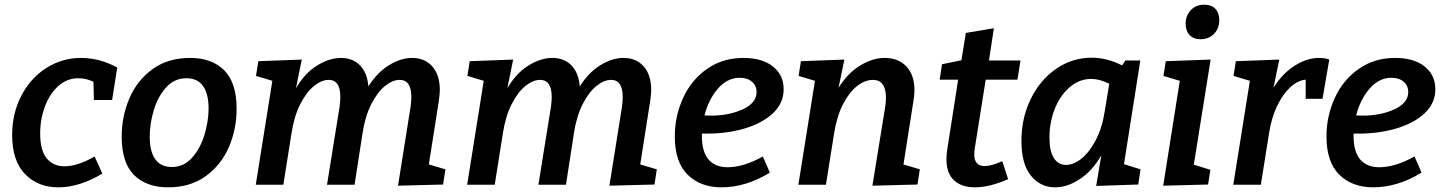

<svg xmlns="http://www.w3.org/2000/svg" viewBox="-20 -791 6179 822"><path d="M152 -220Q152 -147 180 -113Q208 -79 256 -79Q312 -79 385 -121L418 -48Q371 -19 323 -4Q275 11 230 11Q142 11 87 -46Q32 -103 32 -213Q32 -306 71.5 -381.5Q111 -457 178.5 -500Q246 -543 327 -543Q406 -543 482 -502L460 -363H382L380 -441Q349 -456 315 -456Q267 -456 230 -423Q193 -390 172.5 -335.5Q152 -281 152 -220Z M993 -325Q993 -238 960 -161.5Q927 -85 861 -37Q795 11 700 11Q607 11 554 -41.5Q501 -94 501 -206Q501 -293 534 -370Q567 -447 633 -495Q699 -543 794 -543Q887 -543 940 -490Q993 -437 993 -325ZM621 -206Q621 -143 644.5 -109.5Q668 -76 716 -76Q767 -76 802.5 -116Q838 -156 855.5 -214.5Q873 -273 873 -327Q873 -389 849.5 -422.5Q826 -456 778 -456Q726 -456 690.5 -416Q655 -376 638 -318Q621 -260 621 -206Z M1816 -87 1887 -66 1877 -1 1684 4 1738 -335Q1741 -358 1741 -376Q1741 -449 1691 -449Q1661 -449 1628.5 -423Q1596 -397 1569.5 -345Q1543 -293 1532 -220L1498 0H1380L1434 -335Q1437 -358 1437 -376Q1437 -449 1387 -449Q1357 -449 1324.5 -423Q1292 -397 1265.5 -345Q1239 -293 1228 -220L1193 0H1075L1146 -445L1076 -466L1086 -529L1272 -536L1247 -413Q1285 -478 1337.5 -510.5Q1390 -543 1440 -543Q1491 -543 1522 -510.5Q1553 -478 1557 -421Q1595 -481 1645.5 -512Q1696 -543 1744 -543Q1799 -543 1831 -506.5Q1863 -470 1863 -405Q1863 -393 1859 -361Z M2721 -87 2792 -66 2782 -1 2589 4 2643 -335Q2646 -358 2646 -376Q2646 -449 2596 -449Q2566 -449 2533.5 -423Q2501 -397 2474.5 -345Q2448 -293 2437 -220L2403 0H2285L2339 -335Q2342 -358 2342 -376Q2342 -449 2292 -449Q2262 -449 2229.5 -423Q2197 -397 2170.5 -345Q2144 -293 2133 -220L2098 0H1980L2051 -445L1981 -466L1991 -529L2177 -536L2152 -413Q2190 -478 2242.5 -510.5Q2295 -543 2345 -543Q2396 -543 2427 -510.5Q2458 -478 2462 -421Q2500 -481 2550.5 -512Q2601 -543 2649 -543Q2704 -543 2736 -506.5Q2768 -470 2768 -405Q2768 -393 2764 -361Z M2985 -219V-209Q2985 -141 3013.5 -108Q3042 -75 3095 -75Q3163 -75 3246 -121L3276 -52Q3173 11 3069 11Q2979 11 2924 -43Q2869 -97 2869 -207Q2869 -294 2904.5 -371.5Q2940 -449 3007 -496Q3074 -543 3163 -543Q3243 -543 3289 -506.5Q3335 -470 3335 -409Q3335 -349 3289 -306Q3243 -263 3168 -241Q3093 -219 3008 -219ZM2996 -297Q3006 -296 3025 -296Q3101 -296 3160 -323Q3219 -350 3219 -397Q3219 -424 3199.5 -441Q3180 -458 3147 -458Q3094 -458 3054 -412Q3014 -366 2996 -297Z M3848 -87 3918 -66 3908 -1 3715 4 3770 -335Q3773 -356 3773 -373Q3773 -410 3759 -429.5Q3745 -449 3717 -449Q3684 -449 3650.5 -423.5Q3617 -398 3590 -346.5Q3563 -295 3551 -220L3516 0H3398L3469 -445L3399 -466L3409 -529L3595 -536L3570 -415Q3609 -478 3662.5 -510.5Q3716 -543 3767 -543Q3826 -543 3860.5 -506.5Q3895 -470 3895 -405Q3895 -382 3891 -361Z M4200 -450 4153 -154Q4151 -142 4151 -130Q4151 -80 4196 -80Q4224 -80 4271 -101L4296 -24Q4217 11 4153 11Q4097 11 4064.5 -19Q4032 -49 4032 -109Q4032 -126 4035 -148L4082 -450H4003L4013 -516L4096 -533L4115 -650L4235 -670L4214 -532H4349L4336 -450Z M4792 -88 4863 -66 4853 -1 4673 5 4695 -126Q4657 -60 4603.5 -24.5Q4550 11 4497 11Q4434 11 4393.5 -39Q4353 -89 4353 -188Q4353 -285 4392.5 -366.5Q4432 -448 4501 -496Q4570 -544 4654 -544Q4719 -544 4784 -511L4798 -532H4862ZM4710 -317 4729 -432Q4689 -453 4651 -453Q4601 -453 4560 -418Q4519 -383 4496 -325.5Q4473 -268 4473 -202Q4473 -143 4492 -114Q4511 -85 4544 -85Q4576 -85 4610 -112Q4644 -139 4671.5 -191.5Q4699 -244 4710 -317Z M4971 -529 5163 -536 5091 -86 5162 -64 5152 -1 4960 4 5031 -445 4961 -466ZM5056 -689Q5056 -725 5078.5 -748Q5101 -771 5136 -771Q5166 -771 5183 -753.5Q5200 -736 5200 -705Q5200 -669 5177.5 -646Q5155 -623 5120 -623Q5090 -623 5073 -641Q5056 -659 5056 -689Z M5671 -536 5642 -368H5570V-450Q5536 -447 5504 -417.5Q5472 -388 5447.5 -337Q5423 -286 5413 -220L5378 0H5260L5331 -445L5261 -466L5271 -529L5457 -536L5432 -415Q5470 -476 5522.5 -509.5Q5575 -543 5627 -543Q5653 -543 5671 -536Z M5775 -219V-209Q5775 -141 5803.5 -108Q5832 -75 5885 -75Q5953 -75 6036 -121L6066 -52Q5963 11 5859 11Q5769 11 5714 -43Q5659 -97 5659 -207Q5659 -294 5694.5 -371.5Q5730 -449 5797 -496Q5864 -543 5953 -543Q6033 -543 6079 -506.5Q6125 -470 6125 -409Q6125 -349 6079 -306Q6033 -263 5958 -241Q5883 -219 5798 -219ZM5786 -297Q5796 -296 5815 -296Q5891 -296 5950 -323Q6009 -350 6009 -397Q6009 -424 5989.5 -441Q5970 -458 5937 -458Q5884 -458 5844 -412Q5804 -366 5786 -297Z"/></svg>

Font: Bitter Pro SemiBold
Style: Italic
Weight: 600
Italic angle: -9°
Designer: Sol Matas, and Bitter project Authors
Foundry: Sol Matas
Version: Version 1.010